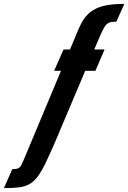

<svg xmlns="http://www.w3.org/2000/svg" viewBox="-157 -763 656 982"><path d="M-137 199 -94 102Q-81 102 -72.5 100.5Q-64 99 -58 94Q-52 89 -47 79Q-42 69 -35 53L155 -401H120L168 -510H201L238 -598Q249 -626 261.5 -648.5Q274 -671 291 -688.5Q308 -706 333 -718.5Q358 -731 393.5 -737Q429 -743 479 -743L438 -652Q420 -652 408.5 -649.5Q397 -647 388 -638.5Q379 -630 369.5 -611Q360 -592 346 -559L325 -510H378L331 -401H279L124 -35Q96 30 75 73Q54 116 34.5 141.5Q15 167 -8 179.5Q-31 192 -62 195.5Q-93 199 -137 199Z"/></svg>

Font: Saira UltraCondensed Black
Style: Italic
Weight: 900
Width: 1
Italic angle: -12°
Designer: Hector Gatti with collaboration of the Omnibus-Type team
Foundry: Omnibus-Type
Version: Version 1.101